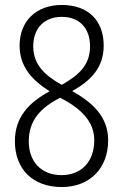

<svg xmlns="http://www.w3.org/2000/svg" viewBox="-20 -744 497 774"><path d="M229 -724C126 -724 59 -659 59 -560C59 -477 107 -422 180 -376C97 -331 40 -272 40 -175C40 -63 111 10 229 10C343 10 416 -67 416 -178C416 -273 355 -329 271 -377C347 -419 398 -472 398 -560C398 -662 335 -724 229 -724ZM229 -676C299 -676 343 -632 343 -557C343 -482 298 -441 229 -402C158 -441 114 -486 114 -557C114 -631 159 -676 229 -676ZM96 -174C96 -260 145 -310 222 -350L241 -340C323 -294 360 -242 360 -178C360 -96 311 -38 228 -38C146 -38 96 -93 96 -174Z"/></svg>

Font: Noto Sans Arabic Cond Light
Style: Regular
Weight: 300
Width: 3
Designer: Monotype Design Team, Nadine Chahine, Nizar Qandah and Khaled Hosny
Foundry: Monotype Imaging Inc.
Version: Version 2.012